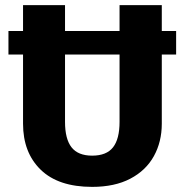

<svg xmlns="http://www.w3.org/2000/svg" viewBox="-20 -713 721 750"><path d="M668 -500H612V-230Q612 -159 581 -103Q550 -47 489 -15Q428 17 340 17Q208 17 139 -50Q70 -117 70 -230V-500H13V-592H70V-693H234V-592H447V-693H612V-592H668ZM447 -500H234V-237Q234 -170 259.5 -137.5Q285 -105 340 -105Q396 -105 421.5 -137.5Q447 -170 447 -237Z"/></svg>

Font: Fira Sans BGR
Style: Bold
Weight: 700
Designer: bBox Type GmbH & Carrois Corporate GbR & Edenspiekermann AG
Foundry: bBox Type GmbH & Carrois Corporate GbR & Edenspiekermann AG
Version: Version 4.301